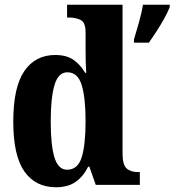

<svg xmlns="http://www.w3.org/2000/svg" viewBox="-20 -780 736 810"><path d="M216 10Q130 10 83 -56.5Q36 -123 36 -267Q36 -412 82.5 -480Q129 -548 213 -548Q262 -548 291.5 -526.5Q321 -505 339 -473H344Q342 -497 341.5 -527.5Q341 -558 341 -586V-644Q341 -685 320.5 -695.5Q300 -706 271 -706H263V-760H497V-132Q497 -85 514 -69.5Q531 -54 563 -54H570V0H384L357 -77H352Q332 -36 299.5 -13Q267 10 216 10ZM263 -64Q308 -64 324.5 -116Q341 -168 341 -269Q341 -368 324.5 -421.5Q308 -475 264 -475Q226 -475 210 -421.5Q194 -368 194 -268Q194 -166 210 -115Q226 -64 263 -64ZM545 -613Q554 -643 566 -685Q578 -727 583 -760H696V-750Q688 -729 673 -702Q658 -675 640.5 -648Q623 -621 608 -600H545Z"/></svg>

Font: Noto Serif Bengali Condensed ExtraBold
Style: Regular
Weight: 800
Width: 3
Designer: Juan Bruce, Universal Thirst, Indian Type Foundry and the Monotype Design Team.
Foundry: Monotype Imaging Inc.
Version: Version 2.003; ttfautohint (v1.8.4.7-5d5b)